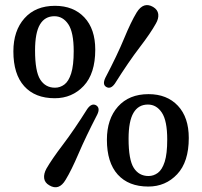

<svg xmlns="http://www.w3.org/2000/svg" viewBox="-20 -738 816 775"><path d="M202 -714.5Q276.5 -714.5 320.5 -667.8Q364.5 -621 364.5 -537.5Q364.5 -441 317.8 -391.2Q271 -341.5 201 -341.5Q121.5 -341.5 77.8 -390Q34 -438.5 34 -530.5Q34 -614 78.8 -664.2Q123.5 -714.5 202 -714.5ZM277.5 -531.5Q277.5 -607.5 255.8 -640Q234 -672.5 199.5 -672.5Q161 -672.5 141.2 -639Q121.5 -605.5 121.5 -534.5Q121.5 -449.5 142.5 -416.8Q163.5 -384 202 -384Q222.5 -384 239.8 -396.8Q257 -409.5 267.2 -441.5Q277.5 -473.5 277.5 -531.5ZM444 -401Q427 -376.5 409 -387Q392.5 -396.5 405 -423.5Q453.5 -516 481 -582.8Q508.5 -649.5 531.5 -687.5Q559.5 -732.5 598 -710Q616.5 -699 618.8 -681Q621 -663 609 -642.5Q588 -604.5 543.8 -546.8Q499.5 -489 444 -401ZM332.5 -298.5Q350 -323 368 -313Q385.5 -302 372.5 -275.5Q326 -185.5 297 -117.8Q268 -50 245 -12.5Q218 33.5 179 10Q160.5 -0.5 158.2 -18.5Q156 -36.5 167.5 -57.5Q189 -95 234 -154.2Q279 -213.5 332.5 -298.5ZM579.5 -358Q654 -358 698 -311.2Q742 -264.5 742 -181Q742 -84.5 695.2 -34.8Q648.5 15 578.5 15Q499 15 455.2 -33.5Q411.5 -82 411.5 -174Q411.5 -257.5 456.2 -307.8Q501 -358 579.5 -358ZM655 -175Q655 -251 633.2 -283.5Q611.5 -316 577 -316Q538.5 -316 518.8 -282.5Q499 -249 499 -178Q499 -93 520 -60.2Q541 -27.5 579.5 -27.5Q600 -27.5 617.2 -40.2Q634.5 -53 644.8 -85Q655 -117 655 -175Z"/></svg>

Font: Fraunces 9pt S100
Style: Regular
Weight: 400
Version: Version 1.000; ttfautohint (v1.8.3)